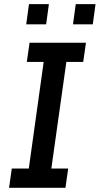

<svg xmlns="http://www.w3.org/2000/svg" viewBox="-20 -888 472 908"><path d="M22.8 0 35.8 -91H116.2L186.5 -595H106.8L119.8 -686H386.5L373.5 -595H293.8L222.8 -91H302.5L289.5 0ZM104 -772.8 117 -868.5H211.2L198.2 -772.8ZM325.2 -772.8 338.2 -868.5H431.8L418.8 -772.8Z"/></svg>

Font: Chivo Medium
Style: Italic
Weight: 500
Italic angle: -8.05°
Designer: Hector Gatti
Foundry: Omnibus-Type
Version: Version 2.002